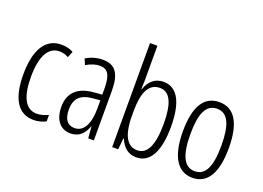

<svg xmlns="http://www.w3.org/2000/svg" viewBox="-109 -1034 1807 1318"><g transform="rotate(20 794.0 -375.0)"><path d="M217 10C245 10 281 2 306 -12V-59C278 -46 250 -38 223 -38C138 -38 100 -122 100 -262C100 -416 146 -494 226 -494C248 -494 271 -488 292 -476L310 -521C285 -535 257 -542 222 -542C107 -542 45 -441 45 -261C45 -88 101 10 217 10Z M525 -542C483 -542 440 -530 403 -507L421 -465C459 -487 492 -496 519 -496C578 -496 602 -459 602 -358V-315L541 -310C429 -301 366 -245 366 -140C366 -61 402 10 486 10C552 10 585 -31 605 -84H607L614 0H655V-360C655 -485 618 -542 525 -542ZM547 -269 603 -274V-216C603 -106 570 -34 500 -34C450 -34 421 -70 421 -141C421 -220 461 -261 547 -269Z M843 -512V-760H789V0H833L841 -83H844C869 -24 908 10 967 10C1067 10 1121 -87 1121 -269C1121 -448 1069 -542 968 -542C908 -542 864 -505 844 -442H841C842 -466 843 -491 843 -512ZM959 -494C1034 -494 1067 -418 1067 -270C1067 -111 1028 -38 957 -38C885 -38 843 -104 843 -248V-285C843 -408 873 -494 959 -494Z M1544 -267C1544 -443 1490 -542 1377 -542C1262 -542 1208 -445 1208 -268C1208 -91 1265 10 1377 10C1490 10 1544 -90 1544 -267ZM1263 -268C1263 -416 1296 -494 1377 -494C1458 -494 1490 -413 1490 -267C1490 -112 1455 -38 1377 -38C1298 -38 1263 -117 1263 -268Z"/></g></svg>

Font: Noto Sans Devanagari UI ExtraCondensed Light
Style: Regular
Weight: 300
Width: 2
Designer: Jelle Bosma - Monotype Design Team
Foundry: Monotype Imaging Inc.
Version: Version 2.004